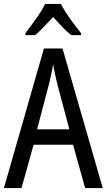

<svg xmlns="http://www.w3.org/2000/svg" viewBox="-20 -1014 547 983"><path d="M416 -51 354 -273H152L90 -51H0L205 -766H300L506 -51ZM274 -581Q269 -604 262 -633.5Q255 -663 252 -685Q248 -659 242 -632Q236 -605 230 -581L170 -352H335ZM292 -994Q309 -960 339 -918Q369 -876 395 -844V-834H345Q322 -852 299 -876Q276 -900 252 -927Q227 -900 203.5 -875.5Q180 -851 160 -834H110V-844Q137 -879 166 -920Q195 -961 211 -994Z"/></svg>

Font: Noto Sans Tamil UI Condensed
Style: Regular
Weight: 400
Width: 3
Designer: Jelle Bosma - Monotype Design Team
Foundry: Monotype Imaging Inc.
Version: Version 2.004; ttfautohint (v1.8.4.7-5d5b)